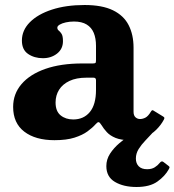

<svg xmlns="http://www.w3.org/2000/svg" viewBox="-20 -550 697 767"><path d="M32.5 -123Q32.5 -58.2 77 -24.1Q121.5 10 197.5 10Q245.5 10 277.4 -0.1Q309.2 -10.2 329.4 -25Q349.5 -39.7 361.7 -53.5Q369.5 -62.5 374 -62Q378.5 -61.5 385.5 -50.2Q394 -36 406.8 -22.1Q419.5 -8.2 441.6 0.9Q463.8 10 500 10H500.5Q533.5 10 559.3 -1.4Q585 -12.8 604.1 -31.6Q623.3 -50.5 634.8 -72.5Q637.3 -77.5 636.5 -79.8Q635.8 -82 631.8 -84.5L594.3 -107.5Q590.8 -110.5 588 -109.5Q585.3 -108.5 582.8 -104Q572 -85.8 561 -80.1Q550 -74.5 539.5 -74.5Q529 -74.5 521.3 -81.5Q513.5 -88.5 513.5 -103.5V-359.5Q513.5 -411.2 493.9 -449.6Q474.3 -488 431.1 -509Q388 -530 318 -530Q243.7 -530 187.4 -511.6Q131 -493.2 99.2 -461.1Q67.5 -429 67.5 -388Q67.5 -351.2 92.4 -334.4Q117.2 -317.5 151.5 -317.5Q184.5 -317.5 208 -336Q231.5 -354.5 231.5 -385.5Q231.5 -406.2 225.9 -414.9Q220.3 -423.5 214.6 -427.9Q209 -432.2 209 -439.5Q209 -446 218.4 -451.6Q227.8 -457.2 243 -460.6Q258.3 -464 275.5 -464Q306.7 -464 326.2 -452.1Q345.7 -440.2 354.6 -418.5Q363.5 -396.7 363.5 -367V-309.5Q363.5 -300.5 361.2 -298.5Q359 -296.5 350.5 -296.5H309Q223 -296.5 161.1 -274.8Q99.2 -253 65.9 -214Q32.5 -175 32.5 -123ZM202 -140.5Q202 -169 216 -191.4Q230 -213.7 257.5 -226.7Q285 -239.7 325.5 -239.7H353.5Q363.5 -239.7 363.5 -229.7V-191Q363.5 -132.3 338.9 -102.5Q314.3 -72.8 272.5 -72.8Q242.5 -72.8 222.3 -89.1Q202 -105.5 202 -140.5ZM525.3 197Q578.5 197 608.9 175.2Q639.3 153.5 654.3 126Q657.3 120.5 657.3 118Q657.3 115.5 652.3 112L632.8 97Q625.5 91.2 618.3 100.5Q610.5 110.5 598.4 118.2Q586.3 126 567.8 126Q545.5 126 534.1 114.2Q522.8 102.5 522.8 83.5Q522.8 63 534 45.1Q545.3 27.2 560.5 11.6Q575.8 -4 587.3 -17Q593.3 -24 591.8 -28.9Q590.3 -33.8 581.3 -41.5Q578 -45 568.1 -47.3Q558.3 -49.5 549.8 -44Q529.8 -30.5 504.9 -14.1Q480 2.2 457.3 21.6Q434.5 41 419.6 63.9Q404.8 86.7 404.8 113.5Q404.8 156.5 439.1 176.7Q473.5 197 525.3 197Z"/></svg>

Font: Besley
Style: Regular
Weight: 400
Designer: Owen Earl
Foundry: indestructible type*
Version: Version 4.000